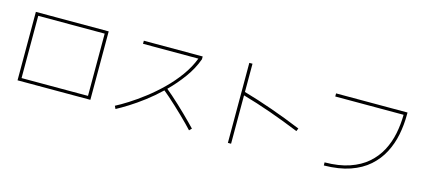

<svg xmlns="http://www.w3.org/2000/svg" viewBox="-60 -1289 4120 1859"><g transform="rotate(15 2000.0 -360.0)"><path d="M135 -17V-703H865V-17ZM167 -48H833V-672H167Z M1123 6 1109 -23Q1160 -49 1231 -94Q1302 -139 1381.5 -200Q1461 -261 1537 -335.5Q1613 -410 1674.5 -495Q1736 -580 1772 -673H1217V-704H1807V-676Q1771 -576 1704 -484Q1637 -392 1557 -313Q1582 -293 1617.5 -262Q1653 -231 1692 -194.5Q1731 -158 1768.5 -121.5Q1806 -85 1837 -53.5Q1868 -22 1887 -2L1864 21Q1845 0 1813.5 -32Q1782 -64 1744 -101Q1706 -138 1667 -174Q1628 -210 1593 -241Q1558 -272 1534 -291Q1461 -221 1384.5 -163Q1308 -105 1240 -62.5Q1172 -20 1123 6Z M2291 41H2259V-761H2291V-478Q2576 -396 2882 -270L2870 -241Q2720 -302 2576 -353Q2432 -404 2291 -444Z M3213 12 3212 -19Q3355 -20 3460 -56Q3565 -92 3636 -154Q3707 -216 3750 -297Q3793 -378 3812 -471.5Q3831 -565 3832 -662H3147V-693H3863V-671Q3863 -569 3843.5 -470.5Q3824 -372 3779 -285.5Q3734 -199 3659 -132.5Q3584 -66 3474 -28Q3364 10 3213 12Z"/></g></svg>

Font: Murecho ExtraLight
Style: Regular
Weight: 200
Designer: Neil Summerour
Foundry: Positype
Version: Version 1.010; ttfautohint (v1.8.3)